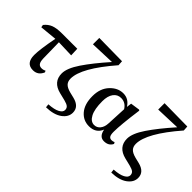

<svg xmlns="http://www.w3.org/2000/svg" viewBox="-83 -1439 2282 2282"><g transform="rotate(45 1058.0 -298.5)"><path d="M295 -438 300 -168Q302 -116 318.5 -94.5Q335 -73 367 -73Q396 -73 421 -87L431 -68Q396 16 311 16Q194 16 194 -124Q194 -218 236 -437L21 -416L15 -449Q54 -498 105.5 -518Q157 -538 249 -538H504L508 -431Z M813 -111 883 -94Q1005 -64 1005 36Q1005 110 933.5 162Q862 214 733 217L728 172Q822 166 869.5 140.5Q917 115 917 80Q917 50 898 33Q879 16 828 3L734 -20Q580 -58 580 -200Q580 -287 667.5 -417Q755 -547 907 -718L598 -707V-814L985 -809L989 -746Q698 -411 698 -231Q698 -183 724.5 -155Q751 -127 813 -111Z M1394 -174 1406 -423Q1363 -493 1287 -493Q1227 -493 1191 -444Q1155 -395 1155 -307Q1155 -175 1191 -106.5Q1227 -38 1286 -38Q1331 -38 1361 -74.5Q1391 -111 1394 -174ZM1602 -67 1613 -47Q1583 16 1504 16Q1427 16 1409 -84Q1368 16 1253 16Q1156 16 1092.5 -58.5Q1029 -133 1029 -267Q1029 -396 1101.5 -473.5Q1174 -551 1266 -551Q1358 -551 1410 -466L1418 -529L1535 -546L1545 -538Q1507 -262 1507 -145Q1507 -96 1520 -76.5Q1533 -57 1559 -57Q1585 -57 1602 -67Z M1910 -111 1980 -94Q2102 -64 2102 36Q2102 110 2030.5 162Q1959 214 1830 217L1825 172Q1919 166 1966.5 140.5Q2014 115 2014 80Q2014 50 1995 33Q1976 16 1925 3L1831 -20Q1677 -58 1677 -200Q1677 -287 1764.5 -417Q1852 -547 2004 -718L1695 -707V-814L2082 -809L2086 -746Q1795 -411 1795 -231Q1795 -183 1821.5 -155Q1848 -127 1910 -111Z"/></g></svg>

Font: Swei Spring CJKtc
Style: Bold
Weight: 700
Version: Version 1.021